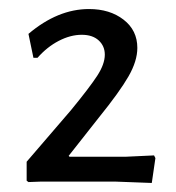

<svg xmlns="http://www.w3.org/2000/svg" viewBox="-20 -725 389 425"><path d="M253.5 -681.5C233.2 -697.2 207.7 -705 177 -705C131 -705 86.3 -686.7 43 -650L54 -597H63C77 -613 92.7 -625.5 110 -634.5C127.3 -643.5 144.3 -648 161 -648C177 -648 189.5 -643.8 198.5 -635.5C207.5 -627.2 212 -616.7 212 -604C212 -590 206.3 -574.3 195 -557C183.7 -539.7 164.3 -514.3 137 -481L39 -367V-325L43 -322L70 -323H236L316 -320L324 -375L321 -381L257 -378H134L132 -380L199 -465C229.7 -503 251.5 -533.3 264.5 -556C277.5 -578.7 284 -599.7 284 -619C284 -645 273.8 -665.8 253.5 -681.5Z"/></svg>

Font: Alegreya Sans
Style: Regular
Weight: 400
Designer: Juan Pablo del Peral
Foundry: Huerta Tipografica
Version: Version 1.000;PS 001.000;hotconv 1.0.70;makeotf.lib2.5.58329